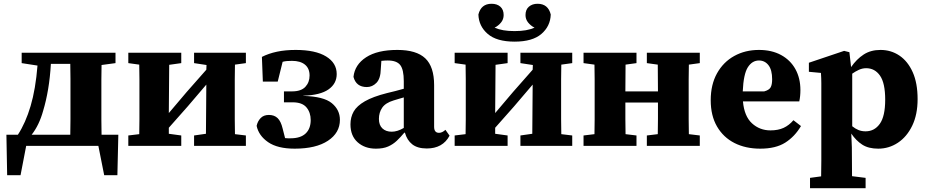

<svg xmlns="http://www.w3.org/2000/svg" viewBox="-20 -774 4922 1019"><path d="M209 -186Q188 -110 148 -59H353Q354 -97 354 -138.5Q354 -180 354 -215V-279Q354 -314 354 -356Q354 -398 353 -435H250Q246 -364 235.5 -301.5Q225 -239 209 -186ZM95 -439V-494H593V-439L519 -429Q518 -392 518 -352Q518 -312 518 -279V-215Q518 -180 518 -138.5Q518 -97 519 -59H608L603 156H533L502 0H119L89 156H18L14 -59H75Q116 -122 142.5 -211.5Q169 -301 179 -426Z M1010 -439V-494H1285V-439L1227 -431Q1226 -394 1226 -353.5Q1226 -313 1226 -279V-215Q1226 -181 1226 -140.5Q1226 -100 1227 -62L1285 -55V0H1010V-55L1073 -64L1075 -325L976 -209L876 -96V-64L942 -55V0H661V-55L719 -62Q720 -100 720 -140.5Q720 -181 720 -215V-279Q720 -313 720 -353.5Q720 -394 719 -431L661 -439V-494H942V-439L878 -430L876 -174L971 -286L1075 -404L1076 -429Z M1544 15Q1453 15 1403 -19.5Q1353 -54 1342 -106Q1347 -130 1363 -147Q1379 -164 1407 -164Q1436 -164 1453.5 -147Q1471 -130 1480 -92L1493 -41Q1500 -40 1507.5 -40Q1515 -40 1522 -40Q1575 -40 1602 -65.5Q1629 -91 1629 -137Q1629 -177 1606.5 -204Q1584 -231 1533 -231H1487V-289H1530Q1578 -289 1600.5 -313Q1623 -337 1623 -373Q1623 -411 1598.5 -431Q1574 -451 1530 -451Q1515 -451 1503 -450Q1491 -449 1480 -446L1454 -341H1375L1370 -472Q1405 -490 1449.5 -499.5Q1494 -509 1549 -509Q1654 -509 1710.5 -474.5Q1767 -440 1767 -381Q1767 -330 1723.5 -299.5Q1680 -269 1590 -266V-265Q1698 -262 1741 -226.5Q1784 -191 1784 -138Q1784 -69 1720.5 -27Q1657 15 1544 15Z M2245 14Q2196 14 2168 -8Q2140 -30 2129 -70H2126Q2106 -46 2086 -27Q2066 -8 2040 3.5Q2014 15 1975 15Q1916 15 1878 -19Q1840 -53 1840 -114Q1840 -152 1857 -182Q1874 -212 1916.5 -236.5Q1959 -261 2034 -280Q2057 -285 2079 -291Q2101 -297 2123 -303V-343Q2123 -405 2104 -429Q2085 -453 2038 -453Q2030 -453 2021.5 -452.5Q2013 -452 2004 -451L2001 -408Q2000 -357 1978 -334.5Q1956 -312 1927 -312Q1870 -312 1856 -366Q1863 -431 1923 -470Q1983 -509 2089 -509Q2190 -509 2237 -464.5Q2284 -420 2284 -322V-101Q2284 -69 2310 -69Q2327 -69 2344 -85L2366 -54Q2330 14 2245 14ZM1991 -143Q1991 -110 2009.5 -92.5Q2028 -75 2059 -75Q2089 -75 2123 -95V-257Q2109 -253 2095.5 -249Q2082 -245 2069 -241Q2026 -228 2008.5 -202.5Q1991 -177 1991 -143Z M2742 -439V-494H3017V-439L2959 -431Q2958 -394 2958 -353.5Q2958 -313 2958 -279V-215Q2958 -181 2958 -140.5Q2958 -100 2959 -62L3017 -55V0H2742V-55L2805 -64L2807 -325L2708 -209L2608 -96V-64L2674 -55V0H2393V-55L2451 -62Q2452 -100 2452 -140.5Q2452 -181 2452 -215V-279Q2452 -313 2452 -353.5Q2452 -394 2451 -431L2393 -439V-494H2674V-439L2610 -430L2608 -174L2703 -286L2807 -404L2808 -429ZM2711 -553Q2616 -553 2568.5 -594Q2521 -635 2519 -697Q2533 -754 2589 -754Q2618 -754 2635.5 -738.5Q2653 -723 2653 -694Q2653 -672 2639.5 -655Q2626 -638 2605 -627Q2626 -618 2651.5 -613.5Q2677 -609 2711 -609Q2745 -609 2770.5 -613.5Q2796 -618 2817 -627Q2796 -638 2782.5 -655Q2769 -672 2769 -694Q2769 -723 2787 -738.5Q2805 -754 2833 -754Q2889 -754 2903 -697Q2901 -635 2853.5 -594Q2806 -553 2711 -553Z M3413 -439V-494H3694V-439L3636 -431Q3635 -394 3635 -353.5Q3635 -313 3635 -279V-215Q3635 -181 3635 -140.5Q3635 -100 3636 -62L3694 -55V0H3413V-55L3471 -62Q3472 -99 3472 -142.5Q3472 -186 3472 -230H3299Q3299 -186 3299 -142.5Q3299 -99 3300 -62L3358 -55V0H3077V-55L3135 -62Q3136 -100 3136 -140.5Q3136 -181 3136 -215V-279Q3136 -313 3136 -353.5Q3136 -394 3135 -431L3077 -439V-494H3358V-439L3300 -431Q3300 -397 3299.5 -359Q3299 -321 3299 -289H3472Q3472 -321 3471.5 -359Q3471 -397 3471 -431Z M4008 -453Q3972 -453 3949 -417Q3926 -381 3922 -289H4036Q4062 -296 4070 -310.5Q4078 -325 4078 -353Q4078 -403 4058.5 -428Q4039 -453 4008 -453ZM4015 15Q3937 15 3878 -15Q3819 -45 3785.5 -102.5Q3752 -160 3752 -242Q3752 -325 3785.5 -385Q3819 -445 3877 -477Q3935 -509 4008 -509Q4076 -509 4125.5 -482Q4175 -455 4201.5 -407Q4228 -359 4228 -296Q4228 -263 4222 -236H3923Q3930 -157 3971 -119.5Q4012 -82 4069 -82Q4110 -82 4139 -95.5Q4168 -109 4191 -136L4231 -105Q4198 -49 4147.5 -17Q4097 15 4015 15Z M4577 -412Q4557 -412 4538.5 -403.5Q4520 -395 4503 -383V-104Q4519 -91 4536 -84Q4553 -77 4574 -77Q4621 -77 4649.5 -117Q4678 -157 4678 -245Q4678 -333 4650.5 -372.5Q4623 -412 4577 -412ZM4641 15Q4589 15 4556 -6.5Q4523 -28 4498 -65L4501 7Q4501 42 4501.5 80.5Q4502 119 4502 161L4574 170V225H4279V170L4338 162Q4339 119 4339 80Q4339 41 4339 4V-271Q4339 -308 4339 -332.5Q4339 -357 4337 -387L4273 -393V-441L4460 -504L4488 -497L4497 -418Q4526 -460 4563.5 -484.5Q4601 -509 4653 -509Q4709 -509 4753.5 -479Q4798 -449 4824 -391Q4850 -333 4850 -248Q4850 -166 4821.5 -107Q4793 -48 4745.5 -16.5Q4698 15 4641 15Z"/></svg>

Font: Source Serif 4 SmText
Style: Bold
Weight: 700
Designer: Frank Grießhammer
Foundry: Adobe
Version: Version 4.005;hotconv 1.1.0;makeotfexe 2.6.0